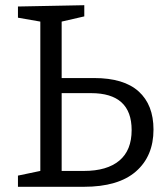

<svg xmlns="http://www.w3.org/2000/svg" viewBox="-20 -718 646 738"><path d="M49 0V-43L135 -61V-635L49 -650V-693L304 -698V-655L217 -635V-418H342Q456 -418 513 -366.5Q570 -315 570 -220Q570 -118 502.5 -59Q435 0 302 0ZM330 -360H217V-61H303Q391 -61 438.5 -100.5Q486 -140 486 -218Q486 -360 330 -360Z"/></svg>

Font: Bitter
Style: Regular
Weight: 400
Designer: Sol Matas, and Bitter project Authors
Foundry: Sol Matas
Version: Version 2.001